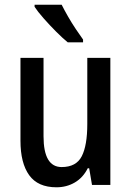

<svg xmlns="http://www.w3.org/2000/svg" viewBox="-20 -786 559 816"><path d="M449 -540V0H371L359 -71H353Q333 -31 298 -10.5Q263 10 220 10Q141 10 104 -41.5Q67 -93 67 -188V-540H165V-207Q165 -76 242 -76Q304 -76 327.5 -122Q351 -168 351 -259V-540ZM242 -766Q253 -744 269 -716Q285 -688 302.5 -662Q320 -636 333 -618V-606H268Q247 -623 219 -651Q191 -679 165.5 -708Q140 -737 127 -757V-766Z"/></svg>

Font: Noto Sans Gurmukhi Condensed Medium
Style: Regular
Weight: 500
Width: 3
Designer: Jelle Bosma - Monotype Design Team
Foundry: Monotype Imaging Inc.
Version: Version 2.004; ttfautohint (v1.8.4.7-5d5b)